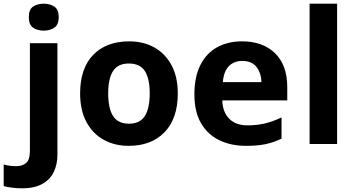

<svg xmlns="http://www.w3.org/2000/svg" viewBox="-84 -780 1924 1040"><path d="M72 -687Q72 -729 95.5 -744.5Q119 -760 153 -760Q186 -760 210 -744.5Q234 -729 234 -687Q234 -646 210 -630Q186 -614 153 -614Q119 -614 95.5 -630Q72 -646 72 -687ZM34 240Q8 240 -19 236.5Q-46 233 -64 228V111Q-46 116 -30 118Q-14 120 6 120Q36 120 57 103Q78 86 78 37V-546H227V59Q227 109 208 150Q189 191 146.5 215.5Q104 240 34 240Z M879 -274Q879 -138 807.5 -64Q736 10 613 10Q537 10 477.5 -23Q418 -56 384 -119.5Q350 -183 350 -274Q350 -410 421 -483Q492 -556 616 -556Q693 -556 752 -523Q811 -490 845 -427Q879 -364 879 -274ZM502 -274Q502 -193 528.5 -151.5Q555 -110 615 -110Q674 -110 700.5 -151.5Q727 -193 727 -274Q727 -355 700.5 -395.5Q674 -436 614 -436Q555 -436 528.5 -395.5Q502 -355 502 -274Z M1227 -556Q1340 -556 1406 -491.5Q1472 -427 1472 -308V-236H1120Q1122 -173 1157.5 -137Q1193 -101 1256 -101Q1308 -101 1351.5 -111.5Q1395 -122 1441 -144V-29Q1400 -9 1356 0.5Q1312 10 1249 10Q1167 10 1104 -20.5Q1041 -51 1005 -112.5Q969 -174 969 -269Q969 -364 1001.5 -428Q1034 -492 1092 -524Q1150 -556 1227 -556ZM1228 -450Q1184 -450 1156 -422Q1128 -394 1123 -335H1332Q1331 -384 1305.5 -417Q1280 -450 1228 -450Z M1742 0H1593V-760H1742Z"/></svg>

Font: BC Sans
Style: Bold
Weight: 700
Designer: Monotype Design Team
Province of B.C.
Foundry: Monotype Imaging Inc.
Version: Version 2.000;GOOG;noto-source:20170915:90ef993387c0